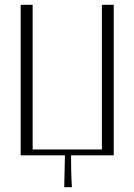

<svg xmlns="http://www.w3.org/2000/svg" viewBox="-20 -653 565 807"><path d="M66.9 0V-632.8H117.2V-24.9H408.2V-632.8H458V0H278.8V24.9Q278.8 61 280.3 97.7L282.2 133.8H250L252.9 0Z"/></svg>

Font: Resagokr
Style: Light
Weight: 300
Designer: gluk
Foundry: gluk
Version: Version 0.95